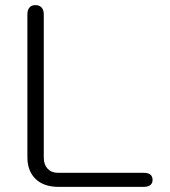

<svg xmlns="http://www.w3.org/2000/svg" viewBox="-20 -730 664 750"><path d="M87 -116V-674Q87 -691 95 -700.5Q103 -710 118 -710Q134 -710 142.5 -700.5Q151 -691 151 -674V-114Q151 -87 166 -71Q181 -55 206 -55H541Q576 -55 576 -27Q576 -14 567 -7Q558 0 541 0H209Q151 0 119 -31Q87 -62 87 -116Z"/></svg>

Font: Kodchasan Light
Style: Regular
Weight: 300
Version: Version 1.000; ttfautohint (v1.6)